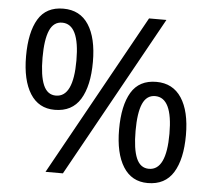

<svg xmlns="http://www.w3.org/2000/svg" viewBox="-52 -780 935 847"><g transform="rotate(5 415.5 -357.0)"><path d="M195 -724Q269 -724 307 -665.5Q345 -607 345 -501Q345 -395 308.5 -335.5Q272 -276 195 -276Q124 -276 86.5 -335.5Q49 -395 49 -501Q49 -607 84 -665.5Q119 -724 195 -724ZM652 -714 256 0H179L575 -714ZM195 -662Q157 -662 139.5 -621.5Q122 -581 122 -501Q122 -421 139.5 -380Q157 -339 195 -339Q272 -339 272 -501Q272 -662 195 -662ZM632 -438Q705 -438 743.5 -379.5Q782 -321 782 -215Q782 -109 745.5 -49.5Q709 10 632 10Q561 10 523.5 -49.5Q486 -109 486 -215Q486 -321 521 -379.5Q556 -438 632 -438ZM632 -375Q594 -375 576.5 -335Q559 -295 559 -215Q559 -134 576.5 -93.5Q594 -53 632 -53Q709 -53 709 -215Q709 -375 632 -375Z"/></g></svg>

Font: Noto Sans Linear A
Style: Regular
Weight: 400
Designer: Monotype Design Team
Foundry: Monotype Imaging Inc.
Version: Version 2.002; ttfautohint (v1.8.4.7-5d5b)